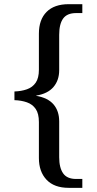

<svg xmlns="http://www.w3.org/2000/svg" viewBox="-20 -780 468 928"><path d="M312 127.9Q242.2 127.9 205.1 88.9Q168 49.8 168 -16.1V-189.9Q168 -231 152.6 -253.4Q137.2 -275.9 110.1 -285.4Q83 -294.9 49.8 -295.9V-337.9Q83 -338.9 110.1 -348.4Q137.2 -357.9 152.6 -380.4Q168 -402.8 168 -442.9V-617.2Q168 -685.1 205.1 -722.4Q242.2 -759.8 312 -759.8H377.9V-716.8H348.1Q304.2 -716.8 285.2 -690.4Q266.1 -664.1 266.1 -611.8V-440.9Q266.1 -392.1 238.5 -359.6Q210.9 -327.1 154.8 -317.9V-316.9Q211.9 -307.1 239 -275.1Q266.1 -243.2 266.1 -192.9V-20Q266.1 30.8 285.2 57.9Q304.2 85 348.1 85H377.9V127.9Z"/></svg>

Font: Satisar Sharada
Style: Regular
Weight: 400
Designer: Vinodh Rajan & Sunil Mahnoori
Version: 2.2